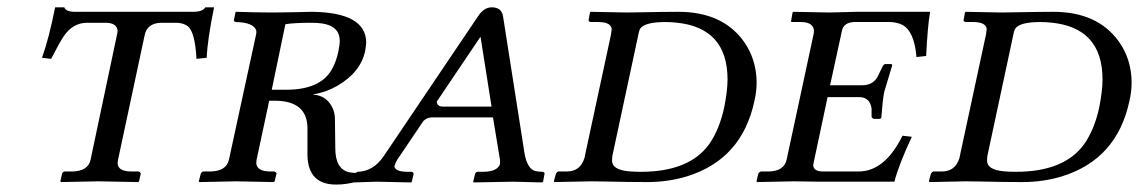

<svg xmlns="http://www.w3.org/2000/svg" viewBox="-20 -494 3097 522"><path d="M458 -432.1H417Q379.4 -430.7 373 -397L300.8 -59.1Q299.8 -55.2 299.8 -48.8Q301.8 -28.3 335.9 -27.8H356.9Q361.3 -26.4 362.8 -22L357.9 -1L356 1Q355 1 246.1 -1Q246.1 -1 146 1L144 -1L148.9 -22Q150.4 -26.9 155.8 -27.8H176.8Q219.2 -28.8 226.1 -59.1L297.9 -398.9Q299.8 -407.2 299.8 -410.2Q297.9 -431.6 268.1 -432.1H216.8Q178.2 -432.1 153.3 -395.5Q140.6 -376.5 119.1 -334L94.2 -336.9Q112.8 -388.7 129.9 -474.1H154.8Q158.7 -462.9 180.2 -461.9H507.8Q531.2 -462.4 538.1 -474.1H562Q543.9 -385.7 542 -336.9L514.2 -334Q510.3 -408.2 489.7 -423.3Q477.5 -432.1 458 -432.1Z M899.9 -354Q903.8 -374.5 903.8 -381.8Q903.8 -422.9 856 -430.2Q842.3 -432.1 825.7 -432.1Q780.8 -432.1 755.9 -428.2L718.8 -250H757.8Q850.6 -250 881.8 -304.7Q894 -325.7 899.9 -354ZM602.5 -60.1 676.8 -402.8V-411.1Q668.9 -433.1 621.6 -434.1Q616.7 -435.1 615.7 -438L620.6 -461.9Q680.7 -460 723.6 -460Q742.2 -460 784.2 -460.9Q816.4 -461.9 827.6 -461.9Q974.6 -460.4 975.6 -378.9Q975.1 -367.7 972.7 -355Q960.4 -297.4 896.5 -260.3Q864.3 -242.2 832.5 -237.8L831.5 -236.8Q868.7 -234.4 884.8 -199.2Q890.6 -185.1 890.6 -170.9L891.6 -90.8Q891.6 -35.2 928.2 -25.9Q937.5 -23.9 946.8 -23.9L949.7 0Q921.4 7.8 893.6 7.8Q818.4 7.8 815.9 -70.3Q815.9 -76.2 815.9 -83V-148.9Q813.5 -218.8 729.5 -220.2H711.9L677.7 -60.1Q676.8 -55.2 676.8 -49.8Q678.7 -28.3 713.9 -27.8H725.6Q731.4 -25.9 731.9 -22L726.6 -1L723.6 1Q722.7 1 622.6 -1L522.5 1L520.5 -1L525.9 -22Q528.8 -27.3 533.7 -27.8H553.7Q595.7 -29.3 602.5 -60.1Z M1130.4 -164.1 1059.6 -59.1Q1054.2 -49.3 1053.7 -45.9Q1052.7 -43.9 1052.2 -42Q1054.2 -27.3 1087.4 -26.9H1099.6Q1104.5 -25.4 1104.5 -21L1099.6 0L1097.7 2Q1097.2 2 1004.4 0Q1004.4 0 941.4 2L940.4 0L945.3 -21Q948.2 -25.9 952.6 -26.9Q995.6 -28.3 1023.4 -69.8L1279.3 -449.2Q1294.9 -473.6 1316.4 -474.1Q1343.3 -474.1 1347.2 -451.2Q1347.2 -449.7 1347.7 -449.2L1406.2 -76.2Q1413.6 -35.6 1434.6 -29.3Q1443.4 -26.9 1455.6 -26.9Q1461.4 -25.4 1460.4 -21L1456.5 0L1453.6 2Q1452.6 2 1375.5 0L1267.6 2L1266.6 0L1271.5 -21Q1272.9 -25.9 1278.3 -26.9H1295.4Q1332.5 -27.8 1339.4 -47.9V-59.1L1320.3 -174.8H1154.3Q1139.2 -174.3 1130.4 -164.1ZM1316.4 -204.1 1286.6 -393.1H1285.6L1167.5 -217.8Q1168.5 -204.6 1183.6 -204.1Z M1491.2 -21Q1494.1 -26.9 1498 -27.8H1521Q1557.6 -27.8 1568.8 -64Q1570.3 -68.8 1570.8 -73.2L1641.1 -399.9Q1643.1 -412.1 1643.1 -415Q1641.1 -433.6 1607.9 -434.1H1585Q1580.6 -435.5 1580.1 -439L1584 -460L1585.9 -461.9L1684.1 -460Q1789.6 -461.9 1824.2 -461.9Q1943.4 -461.9 2001.5 -382.3Q2036.6 -333.5 2037.1 -270Q2037.1 -245.1 2031.2 -220.2Q1997.6 -60.5 1846.7 -14.2Q1795.9 1 1740.2 1Q1689.9 1 1625.5 -0.5Q1596.2 -1 1585.9 -1L1487.8 1L1485.8 -1ZM1645 -70.8Q1644 -64.9 1644 -57.1Q1644 -32.7 1689 -28.3Q1703.6 -26.9 1722.2 -26.9Q1853.5 -26.9 1907.7 -101.6Q1936 -141.6 1949.2 -203.1Q1958 -248.5 1958 -277.8Q1958 -419.4 1817.4 -432.6Q1803.2 -434.1 1789.1 -434.1Q1730.5 -434.1 1719.7 -414.6Q1717.8 -410.2 1716.8 -405.8Z M2508.8 -461.9Q2502 -424.3 2498 -341.8L2471.7 -338.9Q2465.8 -409.7 2432.6 -426.8Q2418 -433.6 2399.9 -434.1H2301.8Q2273.4 -432.6 2269 -410.2L2236.8 -262.2H2323.7Q2354 -262.2 2366.7 -286.6Q2368.2 -290 2369.6 -293L2379.9 -314Q2382.8 -319.3 2386.7 -319.8H2403.8Q2405.8 -318.4 2405.8 -316.9Q2384.8 -247.6 2383.8 -243.2Q2379.9 -224.1 2376 -173.8L2373 -170.9H2356Q2350.6 -172.4 2349.6 -176.8V-199.2Q2345.2 -228.5 2317.9 -230H2230L2191.9 -50.8Q2191.9 -49.8 2191.4 -47.4Q2190.9 -44.9 2190.9 -43.9Q2192.9 -28.3 2215.8 -27.8H2314Q2377 -27.8 2421.4 -102.5Q2427.7 -112.8 2433.6 -125L2459 -122.1Q2423.8 -46.9 2411.6 0H2210L2137.7 -1L2038.6 1L2036.6 -1L2042 -22.9Q2045.9 -27.3 2048.8 -27.8H2071.8Q2111.8 -29.3 2118.7 -60.1L2191.9 -400.9Q2192.9 -405.8 2192.9 -411.1Q2190.9 -433.6 2158.7 -434.1H2134.8Q2131.3 -434.1 2130.4 -435.5Q2130.4 -437 2130.9 -438L2134.8 -460L2136.7 -461.9L2235.8 -460L2308.6 -461.9Z M2510.7 -21Q2513.7 -26.9 2517.6 -27.8H2540.5Q2577.1 -27.8 2588.4 -64Q2589.8 -68.8 2590.3 -73.2L2660.6 -399.9Q2662.6 -412.1 2662.6 -415Q2660.6 -433.6 2627.4 -434.1H2604.5Q2600.1 -435.5 2599.6 -439L2603.5 -460L2605.5 -461.9L2703.6 -460Q2809.1 -461.9 2843.8 -461.9Q2962.9 -461.9 3021 -382.3Q3056.2 -333.5 3056.6 -270Q3056.6 -245.1 3050.8 -220.2Q3017.1 -60.5 2866.2 -14.2Q2815.4 1 2759.8 1Q2709.5 1 2645 -0.5Q2615.7 -1 2605.5 -1L2507.3 1L2505.4 -1ZM2664.6 -70.8Q2663.6 -64.9 2663.6 -57.1Q2663.6 -32.7 2708.5 -28.3Q2723.1 -26.9 2741.7 -26.9Q2873 -26.9 2927.2 -101.6Q2955.6 -141.6 2968.8 -203.1Q2977.5 -248.5 2977.5 -277.8Q2977.5 -419.4 2836.9 -432.6Q2822.8 -434.1 2808.6 -434.1Q2750 -434.1 2739.3 -414.6Q2737.3 -410.2 2736.3 -405.8Z"/></svg>

Font: Linux Libertine Capitals O
Style: Bold Italic Samll Caps
Weight: 400
Italic angle: -12°
Designer: Philipp H. Poll
Foundry: Philipp H. Poll
Version: Version 5.0.4